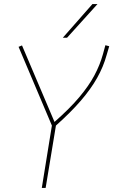

<svg xmlns="http://www.w3.org/2000/svg" viewBox="-20 -931 561 951"><path d="M187 0 237 -309 72 -699 89 -706 250 -327Q326 -394 373 -450Q420 -506 447.5 -557.5Q475 -609 490 -663Q493 -674 496 -685Q499 -696 502 -707L521 -702Q518 -691 514.5 -680Q511 -669 508 -658Q492 -600 461 -545Q430 -490 380.5 -432.5Q331 -375 257 -309L206 0ZM291 -744 438 -911H463L312 -744Z"/></svg>

Font: Georama Thin
Style: Italic
Weight: 100
Italic angle: -9°
Designer: Jean-Baptiste Levee
Foundry: Production Type
Version: Version 1.000